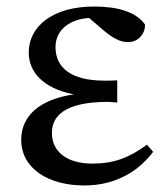

<svg xmlns="http://www.w3.org/2000/svg" viewBox="-20 -554 502 588"><path d="M430 -111C376 -71 329 -53 263 -53C185 -53 139 -89 139 -147C139 -196 174 -242 311 -242C316 -242 326 -241 339 -240V-308C329 -307 311 -307 301 -307C198 -307 150 -346 150 -410C150 -466 199 -496 253 -499L296 -462C327 -436 349 -425 372 -425C404 -425 425 -451 424 -479C395 -520 335 -534 268 -534C141 -534 68 -473 68 -393C68 -336 109 -284 206 -265C104 -250 45 -201 45 -126C45 -36 131 14 238 14C337 14 406 -32 449 -89Z"/></svg>

Font: Noto Serif CJK JP Medium
Style: Regular
Weight: 500
Designer: Ryoko NISHIZUKA 西塚涼子 (kana & ideographs); Frank Grießhammer (Latin, Greek & Cyrillic); Wenlong ZHANG 张文龙 (bopomofo); San
Foundry: Adobe Systems Incorporated
Version: Version 1.000;PS 1;hotconv 16.6.53;makeotf.lib2.5.65590